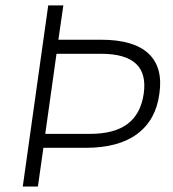

<svg xmlns="http://www.w3.org/2000/svg" viewBox="-20 -680 631 700"><path d="M348.1 -535.2Q467.8 -535.2 521.5 -484.6Q575.2 -434.1 561 -337.9Q548.3 -242.2 480.2 -191.7Q412.1 -141.1 293 -141.1H138.2L118.2 0H63L155.8 -660.2H210.9L192.9 -535.2ZM145 -191.9H308.1Q396.5 -191.9 444.8 -228Q493.2 -264.2 503.9 -337.9Q514.6 -411.1 475.8 -447.5Q437 -483.9 349.1 -483.9H186Z"/></svg>

Font: Human Sans Light
Style: Italic
Weight: 300
Italic angle: -8°
Designer: Tim Radville
Foundry: Continuum
Version: Version 1.000;FEAKit 1.0